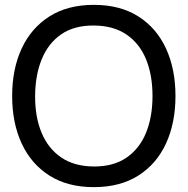

<svg xmlns="http://www.w3.org/2000/svg" viewBox="-20 -755 772 790"><path d="M366 15Q258.5 15 183.5 -32.5Q108.5 -80 69.2 -164.5Q30 -249 30 -360Q30 -471 69.2 -555.5Q108.5 -640 183.5 -687.5Q258.5 -735 366 -735Q474 -735 549 -687.5Q624 -640 663 -555.5Q702 -471 702 -360Q702 -249 663 -164.5Q624 -80 549 -32.5Q474 15 366 15ZM366 -70Q446.5 -69.5 500.2 -106.2Q554 -143 580.8 -208.5Q607.5 -274 607.5 -360Q607.5 -446.5 580.8 -511.5Q554 -576.5 500.2 -613Q446.5 -649.5 366 -650Q285.5 -650.5 232.2 -614Q179 -577.5 152 -512Q125 -446.5 124.5 -360Q124 -274 151 -209Q178 -144 231.8 -107.2Q285.5 -70.5 366 -70Z"/></svg>

Font: Manrope ExtraLight Medium
Style: Regular
Weight: 500
Version: Version 4.504